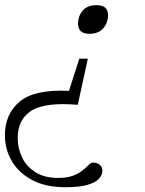

<svg xmlns="http://www.w3.org/2000/svg" viewBox="-32 -540 578 764"><path d="M323.5 -405.5Q278.5 -405.5 278.5 -446.5Q278.5 -475.5 297 -497.5Q315.5 -519.5 352.5 -519.5Q398 -519.5 398 -479Q398 -450 379.2 -427.8Q360.5 -405.5 323.5 -405.5ZM229.5 205Q149 205 95.2 176Q41.5 147 14.5 100.2Q-12.5 53.5 -12.5 -1Q-12.5 -86.5 46.5 -135.8Q105.5 -185 242.5 -178.5L283.5 -306.5H317.5L277.5 -123Q146.5 -134 92.5 -99.2Q38.5 -64.5 38.5 9.5Q38.5 50 55.8 86.2Q73 122.5 108.8 145.2Q144.5 168 200.5 168Q236 168 259.2 158.8Q282.5 149.5 297.2 137.5Q312 125.5 321 116.2Q330 107 337.5 107Q354.5 107 365 115.8Q375.5 124.5 375.5 139.5Q375.5 155.5 362.5 170.5Q349.5 185.5 317.5 195.2Q285.5 205 229.5 205Z"/></svg>

Font: Newsreader Caption Light
Style: Italic
Weight: 300
Italic angle: -17°
Designer: Hugues Gentile
Foundry: Production Type
Version: Version 1.001